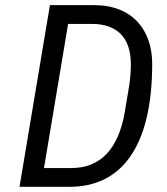

<svg xmlns="http://www.w3.org/2000/svg" viewBox="-20 -718 640 738"><path d="M55 0H247.9C442.8 0 565 -148.1 565 -473C565 -601.9 489 -698.2 343 -698.2H171.9ZM149.1 -72.1 241.8 -626.1H333.1C431.1 -626.1 483 -572.1 483 -470.9C483 -442.8 480.1 -409.1 475.9 -384.9L459.9 -289.1C436.1 -146 366.1 -72.1 255 -72.1Z"/></svg>

Font: Margiela Mono Italic Italic
Style: Regular
Weight: 400
Designer: Mike Abbink, Paul van der Laan, Pieter van Rosmalen
Foundry: Bold Monday
Version: Version 2.003 2021